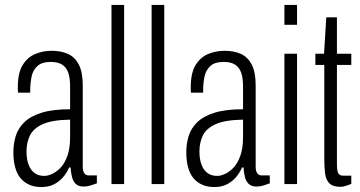

<svg xmlns="http://www.w3.org/2000/svg" viewBox="-20 -743 1452 775"><path d="M147 12Q120 12 99 3Q78 -6 63.5 -23Q49 -40 41.5 -66.5Q34 -93 34 -128Q34 -163 43.5 -194Q53 -225 78 -249.5Q103 -274 148 -288Q193 -302 263 -302V-395Q263 -428 255.5 -449.5Q248 -471 231 -482Q214 -493 185 -493Q149 -493 131 -476.5Q113 -460 107.5 -434Q102 -408 102 -376V-369H53Q52 -374 52 -379Q52 -384 52 -391Q52 -449 71.5 -480.5Q91 -512 122 -525Q153 -538 189 -538Q226 -538 254 -525.5Q282 -513 298 -482.5Q314 -452 314 -399V-71Q314 -52 320.5 -43.5Q327 -35 337 -35H371V-3Q360 1 346 5.5Q332 10 318 10Q297 10 286 -0.5Q275 -11 270.5 -29Q266 -47 265 -67H259Q249 -44 233.5 -26.5Q218 -9 197 1.5Q176 12 147 12ZM159 -33Q174 -33 192.5 -42Q211 -51 227 -69Q243 -87 253 -117Q263 -147 263 -188V-260Q191 -259 153 -242Q115 -225 101 -196.5Q87 -168 87 -132Q87 -100 95.5 -78Q104 -56 119.5 -44.5Q135 -33 159 -33Z M430 0V-723H481V0Z M592 0V-723H643V0Z M845 12Q818 12 797 3Q776 -6 761.5 -23Q747 -40 739.5 -66.5Q732 -93 732 -128Q732 -163 741.5 -194Q751 -225 776 -249.5Q801 -274 846 -288Q891 -302 961 -302V-395Q961 -428 953.5 -449.5Q946 -471 929 -482Q912 -493 883 -493Q847 -493 829 -476.5Q811 -460 805.5 -434Q800 -408 800 -376V-369H751Q750 -374 750 -379Q750 -384 750 -391Q750 -449 769.5 -480.5Q789 -512 820 -525Q851 -538 887 -538Q924 -538 952 -525.5Q980 -513 996 -482.5Q1012 -452 1012 -399V-71Q1012 -52 1018.5 -43.5Q1025 -35 1035 -35H1069V-3Q1058 1 1044 5.5Q1030 10 1016 10Q995 10 984 -0.5Q973 -11 968.5 -29Q964 -47 963 -67H957Q947 -44 931.5 -26.5Q916 -9 895 1.5Q874 12 845 12ZM857 -33Q872 -33 890.5 -42Q909 -51 925 -69Q941 -87 951 -117Q961 -147 961 -188V-260Q889 -259 851 -242Q813 -225 799 -196.5Q785 -168 785 -132Q785 -100 793.5 -78Q802 -56 817.5 -44.5Q833 -33 857 -33Z M1128 -643V-723H1179V-643ZM1128 0V-526H1179V0Z M1353 11Q1323 11 1309 -3.5Q1295 -18 1292 -44Q1289 -70 1289 -103V-481H1253V-526H1288L1297 -673H1340V-526H1398V-481H1340V-80Q1340 -55 1345 -44.5Q1350 -34 1364 -34H1398V-1Q1392 2 1383.5 5Q1375 8 1367.5 9.5Q1360 11 1353 11Z"/></svg>

Font: Archivo ExtraCondensed ExtraLight
Style: Regular
Weight: 250
Width: 2
Designer: Hector Gatti
Foundry: Omnibus-Type
Version: Version 2.001